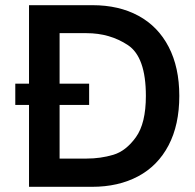

<svg xmlns="http://www.w3.org/2000/svg" viewBox="-20 -721 751 741"><path d="M672 -351Q672 -239 630.5 -160Q589 -81 513 -40.5Q437 0 335 0H92V-316H39V-398H92V-701H337Q439 -701 514.5 -660Q590 -619 631 -540Q672 -461 672 -351ZM543 -351Q543 -501 473.5 -547Q404 -593 314 -593H210V-398H324V-316H210V-109H314Q368 -109 417 -123.5Q466 -138 504.5 -191.5Q543 -245 543 -351Z"/></svg>

Font: Be Vietnam SemiBold
Style: Regular
Weight: 600
Designer: Gabriel Lam
Foundry: TypeRant
Version: Version 4.000